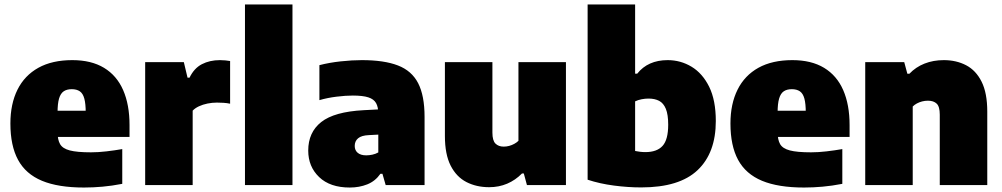

<svg xmlns="http://www.w3.org/2000/svg" viewBox="-20 -828 4482 859"><path d="M356 11Q240.5 11 167.8 -19.2Q95 -49.5 60.8 -112.8Q26.5 -176 26.5 -275.5Q26.5 -363 58.2 -426.8Q90 -490.5 151.8 -524.8Q213.5 -559 303.5 -559Q388.5 -559 445.5 -524.5Q502.5 -490 531 -424.8Q559.5 -359.5 559.5 -268.5V-215.5H148.5V-332.5H394L363.5 -324Q363.5 -364 357.2 -387Q351 -410 337 -419.5Q323 -429 301 -429Q279 -429 265 -419.5Q251 -410 244.2 -387.2Q237.5 -364.5 237.5 -324.5V-237Q237.5 -203 248.8 -183.2Q260 -163.5 292.2 -155Q324.5 -146.5 387 -146.5Q420 -146.5 456.2 -150.8Q492.5 -155 527 -161V-5.5Q480.5 3.5 438.8 7.2Q397 11 356 11Z M629.5 0V-550H802.5L819 -480.5H828Q848 -522.5 883.2 -540.8Q918.5 -559 964 -559Q976 -559 988.5 -557.8Q1001 -556.5 1009.5 -555V-364Q996 -367 980 -368Q964 -369 950.5 -369Q929.5 -369 908.5 -364.8Q887.5 -360.5 870.2 -352.5Q853 -344.5 842 -333V0Z M1076 0V-808H1288.5V0Z M1545 11Q1456.5 11 1407.8 -35.8Q1359 -82.5 1359 -154.5Q1359 -236 1417.2 -282Q1475.5 -328 1606.5 -335L1701 -340L1725 -228.5L1630 -223.5Q1597 -222 1582 -209.2Q1567 -196.5 1567 -175Q1567 -155.5 1580.5 -144.2Q1594 -133 1618.5 -133Q1631.5 -133 1645.8 -136Q1660 -139 1672.5 -146V-319.5Q1672.5 -349 1662.5 -366.8Q1652.5 -384.5 1627.8 -392.5Q1603 -400.5 1558.5 -400.5Q1526.5 -400.5 1485.8 -395.5Q1445 -390.5 1409 -380V-536.5Q1453.5 -548 1504.5 -553.5Q1555.5 -559 1599 -559Q1698.5 -559 1760.2 -535.2Q1822 -511.5 1850.8 -455.8Q1879.5 -400 1879.5 -305V0H1705.5L1691 -50.5H1682Q1659 -17.5 1623.2 -3.2Q1587.5 11 1545 11Z M2168.5 9.5Q2111.5 9.5 2066.8 -13.5Q2022 -36.5 1996.2 -87Q1970.5 -137.5 1970.5 -219.5V-550H2183V-235Q2183 -199 2196.8 -185.5Q2210.5 -172 2233.5 -172Q2245.5 -172 2257.8 -175.2Q2270 -178.5 2281 -184.5Q2292 -190.5 2299.5 -198V-550H2512V0H2337.5L2323.5 -52H2315.5Q2286 -22 2249 -6.2Q2212 9.5 2168.5 9.5Z M2849 10.5Q2789.5 10.5 2726.5 2.2Q2663.5 -6 2609 -24V-808H2821.5V-498.5H2831Q2854.5 -528.5 2888.8 -543.8Q2923 -559 2967 -559Q3025 -559 3074 -529.5Q3123 -500 3152.8 -439.8Q3182.5 -379.5 3182.5 -286.5Q3182.5 -144 3101 -66.8Q3019.5 10.5 2849 10.5ZM2867.5 -147.5Q2919 -147.5 2944.2 -175.2Q2969.5 -203 2969.5 -270Q2969.5 -315.5 2959 -341Q2948.5 -366.5 2929 -376.8Q2909.5 -387 2881.5 -387Q2866.5 -387 2850.8 -384Q2835 -381 2821.5 -374.5V-152.5Q2831.5 -150.5 2843.2 -149Q2855 -147.5 2867.5 -147.5Z M3577.5 11Q3462 11 3389.2 -19.2Q3316.5 -49.5 3282.2 -112.8Q3248 -176 3248 -275.5Q3248 -363 3279.8 -426.8Q3311.5 -490.5 3373.2 -524.8Q3435 -559 3525 -559Q3610 -559 3667 -524.5Q3724 -490 3752.5 -424.8Q3781 -359.5 3781 -268.5V-215.5H3370V-332.5H3615.5L3585 -324Q3585 -364 3578.8 -387Q3572.5 -410 3558.5 -419.5Q3544.5 -429 3522.5 -429Q3500.5 -429 3486.5 -419.5Q3472.5 -410 3465.8 -387.2Q3459 -364.5 3459 -324.5V-237Q3459 -203 3470.2 -183.2Q3481.5 -163.5 3513.8 -155Q3546 -146.5 3608.5 -146.5Q3641.5 -146.5 3677.8 -150.8Q3714 -155 3748.5 -161V-5.5Q3702 3.5 3660.2 7.2Q3618.5 11 3577.5 11Z M3851 0V-550H4025.5L4039.5 -498H4048.5Q4077 -528 4116.2 -543.5Q4155.5 -559 4202.5 -559Q4258.5 -559 4302.5 -536Q4346.5 -513 4371.8 -462.2Q4397 -411.5 4397 -329V0H4184.5V-315Q4184.5 -351 4170.8 -364.2Q4157 -377.5 4131.5 -377.5Q4118 -377.5 4105.5 -374.2Q4093 -371 4082.2 -365.2Q4071.5 -359.5 4063.5 -351.5V0Z"/></svg>

Font: Encode Sans Condensed Thin Black
Style: Regular
Weight: 900
Version: Version 3.002